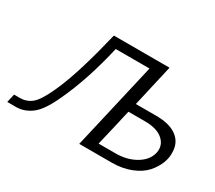

<svg xmlns="http://www.w3.org/2000/svg" viewBox="-128 -946 1344 1201"><g transform="rotate(30 544.0 -345.5)"><path d="M20 0 34 -61H75Q123 -61 159 -89.5Q195 -118 237 -209L255 -249Q319 -398 390 -693H792L723 -391H870Q968 -391 1020 -351.5Q1072 -312 1072 -244Q1075 -207 1059 -165.5Q1043 -124 1009.5 -86Q976 -48 914.5 -23Q853 2 776 2H541L686 -626H442Q385 -376 297 -189Q245 -76 193 -38Q141 0 84 0ZM645 -60H768Q850 -60 912 -96.5Q974 -133 988 -192Q1000 -249 957 -287.5Q914 -326 826 -326H707Q702 -308 694.5 -273Q687 -238 686 -234Z"/></g></svg>

Font: Coval
Style: Light Italic
Weight: 300
Foundry: Context Ltd
Version: Version 001.000